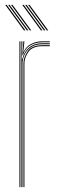

<svg xmlns="http://www.w3.org/2000/svg" viewBox="-20 -770 254 790"><path d="M68 0V-600H72V-590L70 -527.8H72Q78.5 -556.8 99.8 -574.4Q121 -592 154.2 -592H185V-588H154.2Q124.8 -588 106.8 -575.2Q88.8 -562.5 80.6 -544.1Q72.5 -525.8 72.5 -508.8V0ZM60 0V-600H64V0ZM72 -542.5 75.8 -594V-600H80V-595.2L75.8 -555.5H76.8Q86.2 -577.8 107.8 -588.9Q129.2 -600 154.2 -600H185V-596H154.2Q126.2 -596 104.6 -583.1Q83 -570.2 74 -542.5ZM76.5 0V-508.8Q76.5 -534.2 93.9 -559.1Q111.2 -584 154.2 -584H185V-580H154.2Q114.2 -580 97.4 -556.9Q80.5 -533.8 80.5 -508.8V0ZM102.5 -645 25.5 -750H31.5L108.5 -645ZM78.5 -645 1.5 -750H7.5L84.5 -645ZM90.5 -645 13.5 -750H19.5L96.5 -645ZM172.5 -645 95.5 -750H101.5L178.5 -645ZM148.5 -645 71.5 -750H77.5L154.5 -645ZM160.5 -645 83.5 -750H89.5L166.5 -645Z"/></svg>

Font: Big Shoulders Inline Display Thin
Style: Regular
Weight: 100
Designer: Patric King
Foundry: XO Type Co
Version: Version 1.000